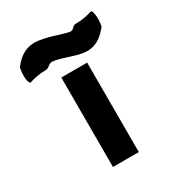

<svg xmlns="http://www.w3.org/2000/svg" viewBox="-171 -814 863 933"><g transform="rotate(-30 260.5 -347.0)"><path d="M142 -561C164 -561 169 -583 191 -581C246 -575 312 -540 363 -540C421 -540 454 -573 483 -608C491 -649 488 -680 478 -699C448 -690 418 -683 381 -683C360 -683 362 -662 339 -663C300 -669 220 -704 161 -704C103 -704 68 -671 40 -635C34 -602 33 -566 43 -551L47 -545C76 -554 105 -561 142 -561ZM335 10V-492H190V10Z"/></g></svg>

Font: Bluebird
Style: SfBdExt
Weight: 700
Designer: Jasper
Foundry: Cannot Into Space Fonts
Version: Version 0.98